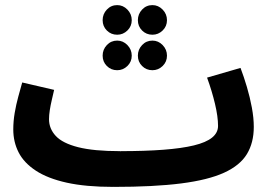

<svg xmlns="http://www.w3.org/2000/svg" viewBox="-20 -711 1064 752"><path d="M425 21 451 -119Q548 -119 620 -124.5Q692 -130 739.5 -141.5Q787 -153 810.5 -172Q834 -191 834 -218Q834 -254 822 -304.5Q810 -355 791 -407L922 -445Q935 -411 947 -370.5Q959 -330 966.5 -289.5Q974 -249 974 -214Q974 -152 947 -107.5Q920 -63 857.5 -34.5Q795 -6 689 7.5Q583 21 425 21ZM424 21Q316 21 241.5 4.5Q167 -12 120.5 -42.5Q74 -73 53 -114Q32 -155 32 -204Q32 -236 37.5 -268.5Q43 -301 51.5 -332Q60 -363 67 -388L192 -359Q188 -341 183 -320Q178 -299 175 -279.5Q172 -260 172 -244Q172 -207 198.5 -178.5Q225 -150 286 -134.5Q347 -119 450 -119L470 -11ZM439 -575Q415 -575 398.5 -591.5Q382 -608 382 -632Q382 -656 398.5 -673.5Q415 -691 439 -691Q462 -691 479 -673.5Q496 -656 496 -632Q496 -608 479 -591.5Q462 -575 439 -575ZM439 -436Q415 -436 398.5 -452.5Q382 -469 382 -493Q382 -517 398.5 -534.5Q415 -552 439 -552Q462 -552 479 -534.5Q496 -517 496 -493Q496 -469 479 -452.5Q462 -436 439 -436ZM577 -575Q553 -575 536.5 -591.5Q520 -608 520 -632Q520 -656 536.5 -673.5Q553 -691 577 -691Q600 -691 617 -673.5Q634 -656 634 -632Q634 -608 617 -591.5Q600 -575 577 -575ZM577 -436Q553 -436 536.5 -452.5Q520 -469 520 -493Q520 -517 536.5 -534.5Q553 -552 577 -552Q600 -552 617 -534.5Q634 -517 634 -493Q634 -469 617 -452.5Q600 -436 577 -436Z"/></svg>

Font: Farlight84_Sys_V01
Style: Bold
Weight: 700
Designer: Monotype Design Team, Nadine Chahine and Nizar Qandah
Foundry: Monotype Imaging Inc.
Version: Version 2.004;October 31, 2024;FontCreator 14.0.0.2814 64-bi